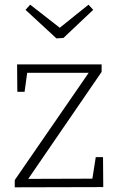

<svg xmlns="http://www.w3.org/2000/svg" viewBox="-20 -800 509 820"><path d="M420 -129 421 -1 43 0V-31L367 -501L375 -489H82L98 -503L85 -408H54L53 -525H414V-493L91 -22L87 -36L388 -37L372 -21L389 -129ZM358 -780 378 -758 251 -638 221 -636 89 -758 109 -780 250 -670H221Z"/></svg>

Font: Bitter Thin Light
Style: Regular
Weight: 300
Version: Version 2.002